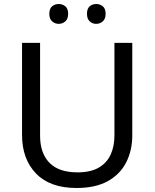

<svg xmlns="http://www.w3.org/2000/svg" viewBox="-20 -928 771 958"><path d="M640 -252Q640 -178 610 -118.5Q580 -59 518.5 -24.5Q457 10 362 10Q229 10 159.5 -62.5Q90 -135 90 -254V-714H180V-251Q180 -164 226.5 -116Q273 -68 367 -68Q432 -68 472.5 -91.5Q513 -115 532 -156.5Q551 -198 551 -252V-714H640ZM226 -859Q226 -885 240 -896.5Q254 -908 273 -908Q292 -908 306 -896.5Q320 -885 320 -859Q320 -834 306 -821.5Q292 -809 273 -809Q254 -809 240 -821.5Q226 -834 226 -859ZM414 -859Q414 -885 427.5 -896.5Q441 -908 460 -908Q479 -908 493 -896.5Q507 -885 507 -859Q507 -834 493 -821.5Q479 -809 460 -809Q441 -809 427.5 -821.5Q414 -834 414 -859Z"/></svg>

Font: Noto Sans Tamil
Style: Regular
Weight: 400
Designer: Jelle Bosma - Monotype Design Team
Foundry: Monotype Imaging Inc.
Version: Version 2.003